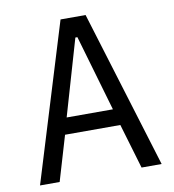

<svg xmlns="http://www.w3.org/2000/svg" viewBox="-79 -768 758 838"><g transform="rotate(-10 300.0 -349.0)"><path d="M481 0 422 -199H177L118 0H31L245 -698H356L570 0ZM304 -609H295L197 -272H402Z"/></g></svg>

Font: iA Writer Duo S
Style: Regular
Weight: 400
Designer: Mike Abbink, Paul van der Laan, Pieter van Rosmalen, Oliver Reichenstein
Foundry: Bold Monday and Information Architects Inc.
Version: Version 2.000